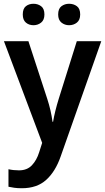

<svg xmlns="http://www.w3.org/2000/svg" viewBox="-20 -760 558 1020"><path d="M1 -541 204 -1 188 49Q175 91 149.5 118Q124 145 81 145Q51 145 25 139V232Q38 235 55.5 237.5Q73 240 96 240Q176 240 225 196Q274 152 302 72L518 -541H388L292 -235Q282 -203 274 -170.5Q266 -138 262 -113H259Q251 -174 231 -235L131 -541ZM289 -683Q289 -654 306.5 -640Q324 -626 347 -626Q371 -626 388.5 -640Q406 -654 406 -683Q406 -714 388.5 -727Q371 -740 347 -740Q324 -740 306.5 -727Q289 -714 289 -683ZM101 -683Q101 -654 117.5 -640Q134 -626 158 -626Q181 -626 198.5 -640Q216 -654 216 -683Q216 -714 198.5 -727Q181 -740 158 -740Q134 -740 117.5 -727Q101 -714 101 -683Z"/></svg>

Font: Noto Sans Display Medium
Style: Regular
Weight: 500
Designer: Monotype Design Team
Foundry: Monotype Imaging Inc.
Version: Version 1.900